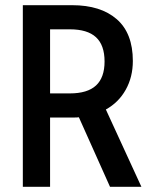

<svg xmlns="http://www.w3.org/2000/svg" viewBox="-20 -720 579 740"><path d="M68 -700H258Q368 -700 430 -646Q492 -592 492 -485Q492 -423 464.5 -374Q437 -325 388 -298L525 0H404L284 -268Q278 -267 261 -267H173V0H68ZM249 -360Q317 -360 350 -390.5Q383 -421 383 -483Q383 -546 350 -576.5Q317 -607 249 -607H173V-360Z"/></svg>

Font: Cabin Condensed Medium
Style: Regular
Weight: 500
Width: 3
Version: Version 2.001